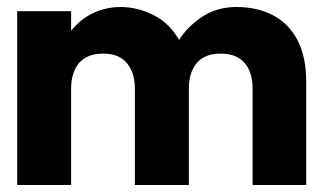

<svg xmlns="http://www.w3.org/2000/svg" viewBox="-20 -528 917 548"><path d="M29 0V-496H183V-440Q209 -473 245.5 -490.5Q282 -508 325 -508Q372 -508 418 -485Q464 -462 491 -414Q515 -452 557 -480Q599 -508 655 -508Q715 -508 760 -484Q805 -460 829.5 -412.5Q854 -365 854 -295V0H701V-275Q701 -322 678 -348.5Q655 -375 610 -375Q564 -375 541.5 -348Q519 -321 519 -275V0H365V-275Q365 -320 342.5 -347.5Q320 -375 274 -375Q229 -375 206 -348.5Q183 -322 183 -275V0Z"/></svg>

Font: Rethink Sans ExtraBold
Style: Regular
Weight: 800
Designer: The Rethink Sans project authors (Hans Thiessen). DM Sans designed by Colophon Foundry.
Foundry: Rethink Communications LLC
Version: Version 1.001